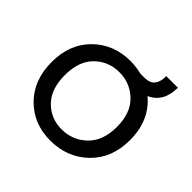

<svg xmlns="http://www.w3.org/2000/svg" viewBox="-160 -791 961 961"><g transform="rotate(45 320.0 -310.5)"><path d="M597 -275Q597 -147 516.5 -69Q436 9 316 9Q198 9 120.5 -69Q43 -147 43 -275Q43 -402 122 -479.5Q201 -557 320 -557Q357 -557 399 -547H428Q499 -547 499 -630H581Q581 -528 503 -493Q597 -414 597 -275ZM136 -275Q136 -176 188 -123.5Q240 -71 316 -71Q394 -71 449 -124Q504 -177 504 -275Q504 -373 450 -425.5Q396 -478 319 -478Q242 -478 189 -425.5Q136 -373 136 -275Z"/></g></svg>

Font: SVN-Poppins
Style: Regular
Weight: 400
Designer: Ninad Kale (Devanagari), Jonny Pinhorn (Latin)
Foundry: Indian Type Foundry
Version: Version 3.002 2017